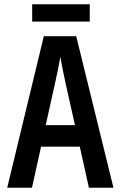

<svg xmlns="http://www.w3.org/2000/svg" viewBox="-20 -887 570 907"><path d="M14 0 187 -716H340L516 0H400L357 -194H174L131 0ZM240 -494 196 -296H334L290 -493Q284 -521 277 -555Q270 -589 265 -618Q260 -589 253 -554Q246 -519 240 -494ZM132 -785V-867H404V-785Z"/></svg>

Font: Noto Sans Mono Condensed SemiBold
Style: Regular
Weight: 600
Width: 3
Designer: Monotype Design Team
Foundry: Monotype Imaging Inc.
Version: Version 2.014